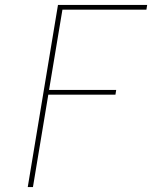

<svg xmlns="http://www.w3.org/2000/svg" viewBox="-20 -755 640 775"><path d="M92 0 214 -735H574L571 -716H232L178 -392H449L446 -373H175L113 0Z"/></svg>

Font: Iosevka SS04 Thin Extended
Style: Italic
Weight: 100
Width: 7
Italic angle: -9°
Monospace: yes
Designer: Belleve Invis
Foundry: Belleve Invis
Version: Version 19.0.0; ttfautohint (v1.8.4)